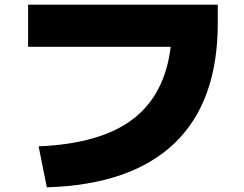

<svg xmlns="http://www.w3.org/2000/svg" viewBox="-20 -755 1040 820"><path d="M709 -555H100V-735H910V-655Q910 -320 725 -143Q540 34 180 45L145 -130Q408 -141 546 -245Q684 -349 709 -555Z"/></svg>

Font: Enso Black
Style: Regular
Weight: 900
Designer: Coji Morishita
Foundry: UNDERFOREST DESIGN
Version: Version 1.000